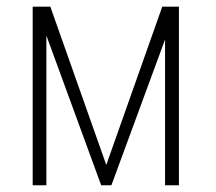

<svg xmlns="http://www.w3.org/2000/svg" viewBox="-20 -548 640 568"><path d="M294.4 -60.1 128.9 -528.3H76.7V0H117.2V-442.9L279.3 0H309.6L468.3 -431.2V0H509.3V-528.3H460Z"/></svg>

Font: Roboto Mono ExtraLight
Style: Regular
Weight: 250
Monospace: yes
Designer: Google
Version: Version 3.000